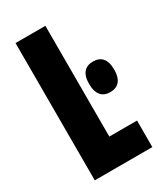

<svg xmlns="http://www.w3.org/2000/svg" viewBox="-165 -707 662 774"><g transform="rotate(-30 166.0 -319.5)"><path d="M179.5 0H40.5V-639H179.5ZM130 -123.5H308.5V0H130ZM273 -276.5Q244.5 -276.5 229.8 -294.5Q215 -312.5 215 -344.5V-350.5Q215 -383 229.8 -400.8Q244.5 -418.5 273 -418.5Q302 -418.5 316.8 -400.8Q331.5 -383 331.5 -350.5V-344.5Q331.5 -312.5 316.8 -294.5Q302 -276.5 273 -276.5Z"/></g></svg>

Font: Anek Latin Condensed
Style: Bold
Weight: 700
Width: 3
Designer: Yesha Goshar
Foundry: Ek Type
Version: Version 1.003